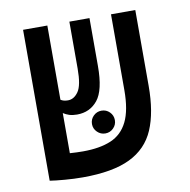

<svg xmlns="http://www.w3.org/2000/svg" viewBox="-70 -656 727 734"><g transform="rotate(-10 293.0 -288.5)"><path d="M193.8 9.3Q159.7 9.3 124 6.3Q88.4 3.4 66.9 0V-0.5H66.4V-585.9H160.6V-297.9Q171.4 -290.5 189 -290.5Q212.4 -290.5 229.2 -314.5Q246.1 -338.4 246.1 -403.3V-585.9H324.2V-399.9Q324.2 -305.7 293.9 -268.3Q263.7 -231 213.9 -231Q196.3 -231 183.6 -235.1Q170.9 -239.3 160.6 -246.1V-90.3Q173.8 -89.4 187 -88.9Q200.2 -88.4 211.4 -88.4Q276.9 -88.4 320.3 -106.7Q363.8 -125 385.7 -169.4Q407.7 -213.9 407.7 -292V-585.9H502V-291.5Q502 -189 473.4 -122.3Q444.8 -55.7 377.4 -23.2Q310.1 9.3 193.8 9.3ZM307.6 -141.1Q289.6 -141.1 276.4 -154.1Q263.2 -167 263.2 -185.1Q263.2 -203.6 276.4 -216.6Q289.6 -229.5 307.6 -229.5Q326.2 -229.5 339.1 -216.6Q352.1 -203.6 352.1 -185.1Q352.1 -167 339.1 -154.1Q326.2 -141.1 307.6 -141.1Z"/></g></svg>

Font: CaskaydiaCove NFP
Style: Regular
Weight: 400
Designer: Aaron Bell
Foundry: Saja Typeworks
Version: Version 2111.001; VTT 6.35;Nerd Fonts 3.1.1